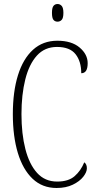

<svg xmlns="http://www.w3.org/2000/svg" viewBox="-20 -927 482 957"><path d="M262 10Q191 10 142.5 -36Q94 -82 69 -164.5Q44 -247 44 -358Q44 -470 69.5 -552Q95 -634 144.5 -679Q194 -724 266 -724Q337 -724 377 -690Q417 -656 417 -612Q417 -562 385 -562Q385 -621 356.5 -657Q328 -693 264 -693Q203 -693 164 -650Q125 -607 106 -531Q87 -455 87 -358Q87 -260 106.5 -184Q126 -108 165 -65Q204 -22 265 -22Q321 -22 352 -49Q383 -76 400 -118Q413 -109 413 -88Q413 -69 395 -46Q377 -23 343 -6.5Q309 10 262 10ZM267 -819Q254 -819 246.5 -828Q239 -837 239 -863Q239 -888 246.5 -897.5Q254 -907 267 -907Q279 -907 287.5 -897.5Q296 -888 296 -863Q296 -837 287.5 -828Q279 -819 267 -819Z"/></svg>

Font: Noto Serif Bengali ExtraCondensed ExtraLight
Style: Regular
Weight: 200
Width: 2
Designer: Juan Bruce, Universal Thirst, Indian Type Foundry and the Monotype Design Team.
Foundry: Monotype Imaging Inc.
Version: Version 2.003; ttfautohint (v1.8.4.7-5d5b)